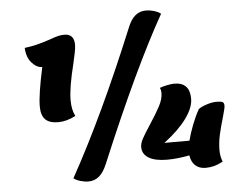

<svg xmlns="http://www.w3.org/2000/svg" viewBox="-56 -863 1196 971"><g transform="rotate(-5 542.0 -378.0)"><path d="M172 -557Q144 -557 119 -585Q94 -613 92 -661Q131 -666 159.5 -673.5Q188 -681 221 -692Q248 -702 264 -706Q280 -710 297 -710Q347 -710 347 -654Q347 -641 342 -615Q337 -589 330 -560Q300 -440 300 -377Q300 -328 317 -296Q271 -272 229 -272Q184 -272 163 -293Q142 -314 142 -360Q142 -419 172 -557ZM625 -716Q641 -757 664 -776.5Q687 -796 718 -796Q739 -796 760.5 -789.5Q782 -783 794 -773Q645 -509 449 -40Q432 1 409 20.5Q386 40 355 40Q335 40 313 33.5Q291 27 280 17Q447 -284 625 -716ZM1060 -225Q1046 -179 1037 -138.5Q1028 -98 1028 -59Q1028 -29 1039 -1Q1015 12 994.5 17.5Q974 23 951 23Q919 23 899 5Q879 -13 874 -47Q812 -35 761 -35Q700 -35 667.5 -54.5Q635 -74 635 -110Q635 -129 648 -153Q661 -177 690 -221Q724 -273 742.5 -308Q761 -343 761 -373Q761 -390 755 -400Q771 -406 793 -410.5Q815 -415 829 -415Q908 -415 908 -332Q908 -287 869 -233Q830 -179 754 -121H881Q890 -157 906.5 -199.5Q923 -242 942 -276Q956 -287 984 -296Q1012 -305 1034 -305Q1058 -305 1065.5 -300.5Q1073 -296 1073 -281Q1073 -271 1060 -225Z"/></g></svg>

Font: Lemonada SemiBold
Style: Regular
Weight: 600
Designer: Mohamed Gaber (Arabic) Eduardo Tunni (Latin)
Foundry: Kief Type Foundry
Version: Version 3.006